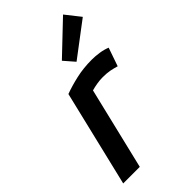

<svg xmlns="http://www.w3.org/2000/svg" viewBox="-241 -861 934 934"><g transform="rotate(-45 226.5 -394.0)"><path d="M19 0 138 -496Q178 -511 228.5 -522.5Q279 -534 337 -534Q361 -534 387.5 -530Q414 -526 436 -517L403 -422Q383 -428 363 -432Q343 -436 313 -436Q294 -436 273 -432.5Q252 -429 235 -424L133 0ZM277 -579 230 -633 393 -788 453 -712Z"/></g></svg>

Font: Ubuntu Sans SemiBold
Style: Italic
Weight: 600
Italic angle: -13.5°
Designer: Dalton Maag Ltd
Foundry: Dalton Maag Ltd
Version: Version 1.006